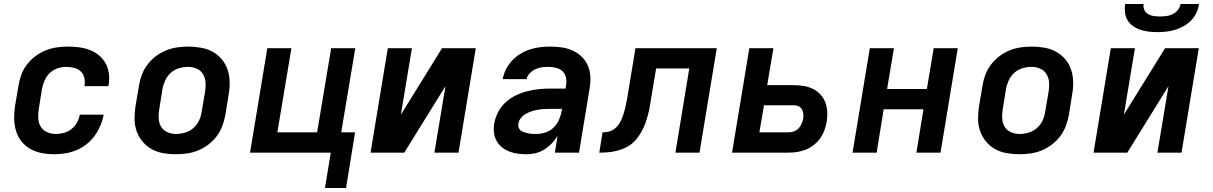

<svg xmlns="http://www.w3.org/2000/svg" viewBox="-20 -760 6040 956"><path d="M250 8Q218 8 187.5 2Q157 -4 131 -18.5Q105 -33 86.5 -56.5Q68 -80 59.5 -109Q51 -138 50.5 -169.5Q50 -201 55 -233L72 -333Q76 -360 86 -387.5Q96 -415 114 -438.5Q132 -462 156 -480Q180 -498 207.5 -509Q235 -520 262.5 -524Q290 -528 317 -528Q346 -528 373.5 -524.5Q401 -521 426 -511.5Q451 -502 471.5 -485.5Q492 -469 505 -446Q518 -423 522 -395.5Q526 -368 521 -340L520 -331H401V-335Q404 -355 399.5 -374Q395 -393 381 -405.5Q367 -418 348 -422.5Q329 -427 309 -427Q287 -427 265.5 -419.5Q244 -412 227.5 -396Q211 -380 202 -359Q193 -338 189 -317L173 -217Q169 -193 170.5 -170Q172 -147 183 -129Q194 -111 214.5 -102Q235 -93 259 -93Q278 -93 298.5 -98.5Q319 -104 336 -117.5Q353 -131 363.5 -150Q374 -169 377 -189H496V-188Q491 -161 479.5 -134Q468 -107 451 -83.5Q434 -60 410.5 -41.5Q387 -23 360 -12Q333 -1 305 3.5Q277 8 250 8Z M856 8Q824 8 792.5 2.5Q761 -3 735 -17.5Q709 -32 689.5 -55.5Q670 -79 660 -108Q650 -137 650 -169Q650 -201 655 -233L672 -333Q676 -360 686 -387Q696 -414 714 -438Q732 -462 756 -480Q780 -498 807 -509Q834 -520 862 -524Q890 -528 917 -528Q949 -528 980.5 -522.5Q1012 -517 1038.5 -502.5Q1065 -488 1084.5 -464.5Q1104 -441 1113.5 -412Q1123 -383 1123.5 -351Q1124 -319 1118 -287L1102 -187Q1097 -160 1087 -133Q1077 -106 1059 -82Q1041 -58 1017 -40Q993 -22 966.5 -11Q940 0 911.5 4Q883 8 856 8ZM856 -93Q878 -93 901 -99.5Q924 -106 942.5 -122Q961 -138 971 -159.5Q981 -181 984 -203L1001 -303Q1005 -326 1003.5 -349Q1002 -372 991 -390.5Q980 -409 960 -418Q940 -427 917 -427Q895 -427 872 -420.5Q849 -414 831 -398Q813 -382 803 -360.5Q793 -339 789 -317L773 -217Q769 -194 770 -171Q771 -148 782 -129.5Q793 -111 813 -102Q833 -93 856 -93Z M1598 176 1627 0H1225L1311 -520H1431L1361 -101H1559L1629 -520H1749L1679 -101H1748L1703 176Z M1825 0 1911 -520H2031L1976 -189L2181 -520H2349L2263 0H2143L2198 -331L1993 0Z M2602 8Q2579 8 2557 5Q2535 2 2515 -6Q2495 -14 2478.5 -27.5Q2462 -41 2452 -59.5Q2442 -78 2439.5 -100.5Q2437 -123 2441 -146Q2446 -174 2460 -201.5Q2474 -229 2497 -250Q2520 -271 2547.5 -284.5Q2575 -298 2604 -305.5Q2633 -313 2661.5 -316Q2690 -319 2719 -319H2796L2799 -338Q2802 -357 2797.5 -375.5Q2793 -394 2780 -406Q2767 -418 2748.5 -422.5Q2730 -427 2710 -427Q2694 -427 2678 -425Q2662 -423 2646 -415.5Q2630 -408 2617.5 -395Q2605 -382 2602 -366H2483Q2487 -390 2499 -414Q2511 -438 2529.5 -458Q2548 -478 2571 -492Q2594 -506 2619 -514Q2644 -522 2669 -525Q2694 -528 2719 -528Q2748 -528 2777 -524Q2806 -520 2831 -508.5Q2856 -497 2876 -478Q2896 -459 2907 -433.5Q2918 -408 2919.5 -379Q2921 -350 2916 -321L2863 0H2743L2756 -83Q2744 -63 2727 -45.5Q2710 -28 2690 -15.5Q2670 -3 2647 2.5Q2624 8 2602 8ZM2651 -93Q2674 -93 2697.5 -101Q2721 -109 2738.5 -127Q2756 -145 2765 -167.5Q2774 -190 2778 -213L2779 -218H2719Q2704 -218 2688.5 -217Q2673 -216 2658 -213.5Q2643 -211 2627.5 -206Q2612 -201 2598 -193Q2584 -185 2573.5 -172Q2563 -159 2561 -144Q2559 -134 2562.5 -124.5Q2566 -115 2574 -109.5Q2582 -104 2591.5 -101Q2601 -98 2610.5 -96Q2620 -94 2630.5 -93.5Q2641 -93 2651 -93Z M3343 0 3412 -419H3247L3221 -264Q3218 -245 3214.5 -225Q3211 -205 3205.5 -185Q3200 -165 3193 -145.5Q3186 -126 3175.5 -107Q3165 -88 3152 -71Q3139 -54 3121.5 -41Q3104 -28 3084.5 -20Q3065 -12 3044.5 -7.5Q3024 -3 3004 -1.5Q2984 0 2964 0L2980 -101Q2995 -101 3010 -104.5Q3025 -108 3037 -116.5Q3049 -125 3058.5 -137.5Q3068 -150 3074 -164Q3080 -178 3084.5 -192Q3089 -206 3092.5 -220Q3096 -234 3098.5 -248.5Q3101 -263 3104 -277L3144 -520H3549L3463 0Z M3625 0 3711 -520H3831L3800 -336H3931Q3957 -336 3981.5 -332Q4006 -328 4027.5 -317.5Q4049 -307 4065 -289.5Q4081 -272 4089.5 -250Q4098 -228 4099 -202.5Q4100 -177 4096 -152Q4092 -130 4084 -109Q4076 -88 4062.5 -69.5Q4049 -51 4030.5 -37Q4012 -23 3990.5 -14.5Q3969 -6 3947.5 -3Q3926 0 3904 0ZM3904 -101Q3917 -101 3930.5 -105Q3944 -109 3954.5 -119Q3965 -129 3970.5 -142Q3976 -155 3979 -168Q3981 -180 3980 -193Q3979 -206 3973 -216Q3967 -226 3956 -231Q3945 -236 3932 -236H3784L3761 -101Z M4225 0 4311 -520H4431L4397 -317H4595L4629 -520H4749L4663 0H4543L4578 -216H4380L4345 0Z M5056 8Q5024 8 4992.5 2.5Q4961 -3 4935 -17.5Q4909 -32 4889.5 -55.5Q4870 -79 4860 -108Q4850 -137 4850 -169Q4850 -201 4855 -233L4872 -333Q4876 -360 4886 -387Q4896 -414 4914 -438Q4932 -462 4956 -480Q4980 -498 5007 -509Q5034 -520 5062 -524Q5090 -528 5117 -528Q5149 -528 5180.5 -522.5Q5212 -517 5238.5 -502.5Q5265 -488 5284.5 -464.5Q5304 -441 5313.5 -412Q5323 -383 5323.5 -351Q5324 -319 5318 -287L5302 -187Q5297 -160 5287 -133Q5277 -106 5259 -82Q5241 -58 5217 -40Q5193 -22 5166.5 -11Q5140 0 5111.5 4Q5083 8 5056 8ZM5056 -93Q5078 -93 5101 -99.5Q5124 -106 5142.5 -122Q5161 -138 5171 -159.5Q5181 -181 5184 -203L5201 -303Q5205 -326 5203.5 -349Q5202 -372 5191 -390.5Q5180 -409 5160 -418Q5140 -427 5117 -427Q5095 -427 5072 -420.5Q5049 -414 5031 -398Q5013 -382 5003 -360.5Q4993 -339 4989 -317L4973 -217Q4969 -194 4970 -171Q4971 -148 4982 -129.5Q4993 -111 5013 -102Q5033 -93 5056 -93Z M5425 0 5511 -520H5631L5576 -189L5781 -520H5949L5863 0H5743L5798 -331L5593 0ZM5743 -600Q5721 -600 5700 -602.5Q5679 -605 5659 -611.5Q5639 -618 5622 -630Q5605 -642 5594.5 -659Q5584 -676 5581.5 -697Q5579 -718 5582 -740H5674Q5672 -724 5678 -710.5Q5684 -697 5697 -689.5Q5710 -682 5725 -680Q5740 -678 5756 -678Q5772 -678 5788 -680Q5804 -682 5819 -689.5Q5834 -697 5845 -710.5Q5856 -724 5858 -740H5950Q5947 -718 5937.5 -697Q5928 -676 5911.5 -659Q5895 -642 5874 -630Q5853 -618 5831 -611.5Q5809 -605 5787 -602.5Q5765 -600 5743 -600Z"/></svg>

Font: Iosevka Aile Oblique
Style: Bold
Weight: 700
Italic angle: -9°
Designer: Belleve Invis
Foundry: Belleve Invis
Version: Version 31.1.0; ttfautohint (v1.8.4)